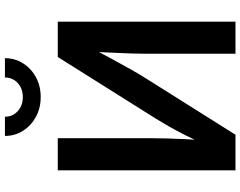

<svg xmlns="http://www.w3.org/2000/svg" viewBox="-119 -865 984 786"><g transform="rotate(-90 373.0 -472.0)"><path d="M677.2 0H545.9V-362.8Q545.9 -384.8 546.9 -421.4Q547.9 -458 550.3 -505.1Q552.7 -552.2 555.2 -606L574.7 -599.6Q544.9 -543.5 522 -501Q499 -458.5 480 -425Q460.9 -391.6 442.4 -362.3L214.4 0H68.8V-727.5H200.2V-340.8Q200.2 -316.4 199.2 -278.1Q198.2 -239.7 196 -197.5Q193.8 -155.3 190.9 -117.7L176.3 -128.4Q194.8 -169.9 213.1 -206.3Q231.4 -242.7 248.8 -272.9Q266.1 -303.2 279.8 -325.2L532.7 -727.5H677.2ZM368.7 -797.4Q323.7 -797.4 287.8 -816.9Q252 -836.4 230.7 -869.6Q209.5 -902.8 209.5 -943.8H288.1Q288.1 -912.1 311 -891.4Q334 -870.6 368.7 -870.6Q403.3 -870.6 426 -891.4Q448.7 -912.1 448.7 -943.8H527.8Q527.8 -902.8 506.8 -869.6Q485.8 -836.4 450 -816.9Q414.1 -797.4 368.7 -797.4Z"/></g></svg>

Font: Inter 20pt SemiBold
Style: Regular
Weight: 600
Version: Version 4.001;git-66647c0bb